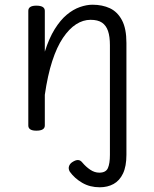

<svg xmlns="http://www.w3.org/2000/svg" viewBox="-20 -539 653 814"><path d="M516 117Q516 166 501.5 196.5Q487 227 461.5 241Q436 255 403 255Q361 255 328.5 236Q296 217 276 189Q269 177 272.5 166Q276 155 287 148Q301 139 311 139.5Q321 140 329 150Q344 168 362.5 180.5Q381 193 401 193Q429 193 437.5 173.5Q446 154 446 118V-348Q446 -384 438 -407.5Q430 -431 412.5 -443Q395 -455 364 -455Q332 -455 302.5 -436Q273 -417 247 -378.5Q221 -340 201.5 -280Q182 -220 170 -137V-7Q170 4 161 9.5Q152 15 134 15Q117 15 108.5 9.5Q100 4 100 -7V-493Q100 -504 108.5 -509.5Q117 -515 134 -515Q152 -515 161 -509.5Q170 -504 170 -493V-320Q188 -377 212 -415.5Q236 -454 263 -476.5Q290 -499 318.5 -509Q347 -519 372 -519Q414 -519 446 -504Q478 -489 497 -453.5Q516 -418 516 -357Z"/></svg>

Font: Playwrite GB S Light
Style: Regular
Weight: 300
Designer: Veronika Burian, José Scaglione
Foundry: TypeTogether
Version: Version 1.002